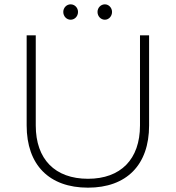

<svg xmlns="http://www.w3.org/2000/svg" viewBox="-20 -862 811 886"><path d="M306 -842C287 -842 272 -826 272 -807C272 -787 287 -771 306 -771C325 -771 340 -787 340 -807C340 -826 325 -842 306 -842ZM464 -842C445 -842 430 -826 430 -807C430 -787 445 -771 464 -771C482 -771 497 -787 497 -807C497 -826 482 -842 464 -842ZM145 -283V-699H103V-283C103 -101 207 4 386 4C564 4 668 -101 668 -283V-699H626V-283C626 -127 537 -37 386 -37C234 -37 145 -127 145 -283Z"/></svg>

Font: Montserrat arm ExtraLight
Style: Regular
Weight: 275
Designer: Julieta Ulanovsky
Foundry: Julieta Ulanovsky
Version: Version 6.000;PS 006.000;hotconv 1.0.88;makeotf.lib2.5.64775